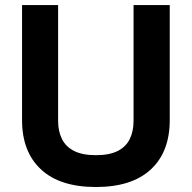

<svg xmlns="http://www.w3.org/2000/svg" viewBox="-20 -729 753 754"><path d="M504.5 -709.1V-254.6Q504.5 -213.4 489.6 -183Q474.6 -152.6 442.2 -136.1Q409.7 -119.6 356.6 -119.6Q304 -119.6 271.2 -136.1Q238.5 -152.6 223.4 -183Q208.2 -213.4 208.2 -254.6V-709.1H66.6V-257.3Q66.6 -132.6 141.1 -63.6Q215.5 5.4 356.6 5.4Q497.7 5.4 572.2 -63.6Q646.6 -132.6 646.6 -257.3V-709.1Z"/></svg>

Font: Estedad VF
Style: Regular
Weight: 100
Designer: Amin Abedi
Version: Version 7.3